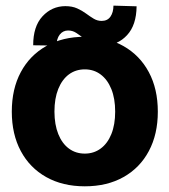

<svg xmlns="http://www.w3.org/2000/svg" viewBox="-20 -654 602 682"><path d="M281.2 7.8Q202.6 7.8 144.2 -25Q85.8 -57.7 53.9 -117.4Q21.9 -177.1 21.9 -257.4Q21.9 -338.2 53.9 -397.8Q85.8 -457.4 144.2 -490.4Q202.6 -523.4 281.2 -523.4Q360.4 -523.4 418.5 -490.4Q476.7 -457.4 508.6 -397.8Q540.6 -338.2 540.6 -257.4Q540.6 -177.1 508.7 -117.4Q476.9 -57.7 418.6 -25Q360.4 7.8 281.2 7.8ZM281.2 -108.4Q313.2 -108.4 337.5 -126.3Q361.9 -144.1 375.5 -177.6Q389.1 -211.1 389.1 -257.4Q389.1 -304.1 375.5 -337.6Q361.9 -371.2 337.6 -389.4Q313.4 -407.6 281.2 -407.6Q248.8 -407.6 224.6 -389.6Q200.4 -371.5 186.9 -337.9Q173.4 -304.4 173.4 -257.4Q173.6 -211.1 187.1 -177.6Q200.6 -144.1 224.8 -126.3Q249 -108.4 281.2 -108.4ZM180.5 -492 97.9 -493.2Q97.7 -560.1 130.9 -596Q164.2 -631.9 211.9 -632.2Q236.3 -632.2 254.1 -624.2Q271.8 -616.2 285.8 -605.8Q299.9 -595.4 313 -587.5Q326.1 -579.7 341 -579.7Q361.6 -579.7 372.2 -594.7Q382.8 -609.8 383 -634L465.2 -631.6Q464.5 -564.9 431.4 -529.2Q398.4 -493.5 350.6 -493.2Q324.4 -492.9 306.8 -500.7Q289.2 -508.6 276 -519Q262.8 -529.4 250.2 -537.5Q237.7 -545.7 221.5 -545.7Q203.3 -545.4 192.2 -531.1Q181.1 -516.8 180.5 -492Z"/></svg>

Font: Inter Display V
Style: Regular
Weight: 400
Designer: Rasmus Andersson
Foundry: rsms
Version: Version 3.015;git-src